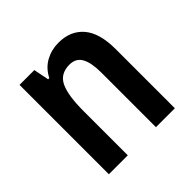

<svg xmlns="http://www.w3.org/2000/svg" viewBox="-146 -740 825 825"><g transform="rotate(-45 267.0 -327.5)"><path d="M314 -604Q387 -604 428 -556Q469 -508 469 -411V-51H354V-383Q354 -443 337 -473.5Q320 -504 281 -504Q226 -504 204.5 -460Q183 -416 183 -319V-51H68V-594H158L172 -524H179Q200 -565 236 -584.5Q272 -604 314 -604Z"/></g></svg>

Font: Noto Sans Tamil UI Condensed SemiBold
Style: Regular
Weight: 600
Width: 3
Designer: Jelle Bosma - Monotype Design Team
Foundry: Monotype Imaging Inc.
Version: Version 2.004; ttfautohint (v1.8.4.7-5d5b)